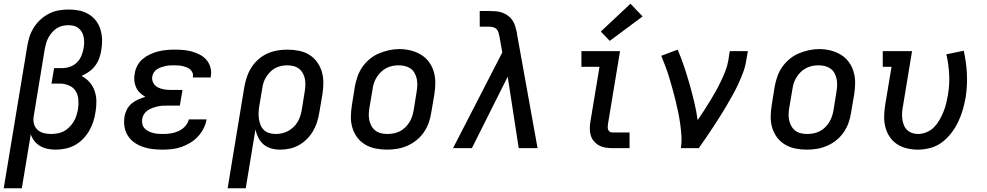

<svg xmlns="http://www.w3.org/2000/svg" viewBox="-20 -794 5290 1029"><path d="M0 215 126 -546Q130 -572 138.5 -598Q147 -624 162 -647.5Q177 -671 198 -690Q219 -709 244 -721.5Q269 -734 295.5 -738.5Q322 -743 348 -743Q377 -743 404 -737.5Q431 -732 454 -718.5Q477 -705 493.5 -684Q510 -663 518 -637Q526 -611 527 -583Q528 -555 523 -526Q520 -505 512.5 -483.5Q505 -462 491 -443Q477 -424 457.5 -410Q438 -396 417 -387Q442 -374 460 -353.5Q478 -333 487 -307Q496 -281 496.5 -252Q497 -223 492 -194Q488 -168 480 -142.5Q472 -117 458 -93Q444 -69 424.5 -49Q405 -29 381 -16Q357 -3 330.5 2.5Q304 8 278 8Q256 8 234.5 3.5Q213 -1 195 -11.5Q177 -22 164 -38.5Q151 -55 145 -75L97 215ZM253 -76Q270 -76 288 -79Q306 -82 322 -90.5Q338 -99 351.5 -112.5Q365 -126 374.5 -141.5Q384 -157 389.5 -174.5Q395 -192 398 -209Q402 -234 400 -260Q398 -286 385.5 -306Q373 -326 349.5 -336Q326 -346 301 -346H256L270 -429H315Q335 -429 356 -436.5Q377 -444 392.5 -459.5Q408 -475 416.5 -495.5Q425 -516 428 -536Q431 -551 431 -566Q431 -581 428.5 -595Q426 -609 419 -621.5Q412 -634 401 -643Q390 -652 376 -655.5Q362 -659 347 -659Q331 -659 315 -655.5Q299 -652 285 -643Q271 -634 259.5 -621Q248 -608 240 -593.5Q232 -579 227.5 -563.5Q223 -548 220 -532L161 -173Q157 -152 161.5 -132.5Q166 -113 180 -99.5Q194 -86 213.5 -81Q233 -76 253 -76Z M853 8Q826 8 799 5Q772 2 747 -6.5Q722 -15 701 -29.5Q680 -44 666 -65.5Q652 -87 647.5 -113.5Q643 -140 647 -167Q650 -187 659.5 -206Q669 -225 685 -238.5Q701 -252 720 -260.5Q739 -269 759 -275Q743 -284 730 -296.5Q717 -309 709.5 -325.5Q702 -342 700 -361Q698 -380 702 -399Q705 -421 716 -442Q727 -463 745 -478Q763 -493 784.5 -503Q806 -513 828 -518.5Q850 -524 872 -526Q894 -528 916 -528Q940 -528 963.5 -526Q987 -524 1009.5 -517.5Q1032 -511 1052 -500.5Q1072 -490 1086.5 -473Q1101 -456 1107.5 -433.5Q1114 -411 1110 -387Q1110 -385 1109.5 -383Q1109 -381 1109 -379H1013Q1013 -380 1013.5 -381Q1014 -382 1014 -383Q1016 -394 1011.5 -404.5Q1007 -415 999 -422Q991 -429 981 -433Q971 -437 960.5 -439.5Q950 -442 938.5 -443Q927 -444 916 -444Q904 -444 892 -443.5Q880 -443 868.5 -440.5Q857 -438 845 -434Q833 -430 822.5 -423.5Q812 -417 805 -406.5Q798 -396 796 -384Q793 -366 801.5 -350Q810 -334 825.5 -326Q841 -318 859 -315Q877 -312 895 -312H958L944 -228H882Q868 -228 854 -227.5Q840 -227 826.5 -224Q813 -221 799 -216Q785 -211 772.5 -203Q760 -195 752 -182.5Q744 -170 742 -156Q740 -143 743 -129.5Q746 -116 754.5 -106.5Q763 -97 775 -91Q787 -85 799.5 -81.5Q812 -78 825.5 -77Q839 -76 853 -76Q874 -76 895 -79Q916 -82 936 -91Q956 -100 971.5 -116.5Q987 -133 992 -154H1087Q1083 -129 1071 -105.5Q1059 -82 1041 -62.5Q1023 -43 1000 -29Q977 -15 952.5 -6.5Q928 2 903 5Q878 8 853 8Z M1200 215 1290 -331Q1295 -358 1304 -384Q1313 -410 1328.5 -434Q1344 -458 1366 -477Q1388 -496 1414 -507.5Q1440 -519 1467 -523.5Q1494 -528 1521 -528Q1551 -528 1581.5 -522Q1612 -516 1636.5 -501Q1661 -486 1678.5 -462.5Q1696 -439 1704.5 -410.5Q1713 -382 1713 -351Q1713 -320 1708 -289L1691 -189Q1687 -164 1679 -139Q1671 -114 1657.5 -91Q1644 -68 1624.5 -48.5Q1605 -29 1581.5 -16Q1558 -3 1532.5 2.5Q1507 8 1482 8Q1457 8 1433.5 1.5Q1410 -5 1392.5 -20Q1375 -35 1364.5 -56Q1354 -77 1349 -100L1297 215ZM1457 -76Q1474 -76 1490.5 -79.5Q1507 -83 1522.5 -91Q1538 -99 1551.5 -111.5Q1565 -124 1574 -139Q1583 -154 1588.5 -170Q1594 -186 1597 -203L1613 -303Q1616 -320 1616.5 -337.5Q1617 -355 1614 -371Q1611 -387 1603 -401.5Q1595 -416 1582 -426Q1569 -436 1552.5 -440Q1536 -444 1519 -444Q1503 -444 1486.5 -440.5Q1470 -437 1455 -429Q1440 -421 1427.5 -408Q1415 -395 1406 -380.5Q1397 -366 1392 -350Q1387 -334 1385 -317L1370 -228Q1367 -210 1366 -192.5Q1365 -175 1367.5 -158Q1370 -141 1376 -125Q1382 -109 1394 -97.5Q1406 -86 1422.5 -81Q1439 -76 1457 -76Z M2054 8Q2023 8 1993 2Q1963 -4 1937.5 -19Q1912 -34 1894.5 -57.5Q1877 -81 1868.5 -109.5Q1860 -138 1860.5 -169Q1861 -200 1866 -231L1882 -331Q1887 -358 1896.5 -385Q1906 -412 1922.5 -435.5Q1939 -459 1962 -478Q1985 -497 2011.5 -508Q2038 -519 2065.5 -525Q2093 -531 2120 -531Q2152 -531 2181.5 -523.5Q2211 -516 2236 -501Q2261 -486 2278.5 -462.5Q2296 -439 2304.5 -410.5Q2313 -382 2313 -351Q2313 -320 2308 -289L2291 -189Q2287 -162 2277.5 -135.5Q2268 -109 2251.5 -85Q2235 -61 2212 -42.5Q2189 -24 2162.5 -12.5Q2136 -1 2108.5 3.5Q2081 8 2054 8ZM2055 -76Q2072 -76 2089 -79Q2106 -82 2122 -90Q2138 -98 2151 -110.5Q2164 -123 2173.5 -138Q2183 -153 2188.5 -169.5Q2194 -186 2197 -203L2213 -303Q2216 -320 2216.5 -337.5Q2217 -355 2213.5 -371.5Q2210 -388 2202 -402.5Q2194 -417 2180.5 -426.5Q2167 -436 2150.5 -440Q2134 -444 2116 -444Q2099 -444 2082.5 -440.5Q2066 -437 2050.5 -429Q2035 -421 2022 -408.5Q2009 -396 1999.5 -381Q1990 -366 1984.5 -350Q1979 -334 1977 -317L1960 -217Q1957 -200 1956.5 -182.5Q1956 -165 1959.5 -149Q1963 -133 1971 -118.5Q1979 -104 1992 -94Q2005 -84 2021.5 -80Q2038 -76 2055 -76Q2055 -76 2055 -76Q2055 -76 2055 -76Z M2408 0 2672 -513 2657 -597Q2655 -608 2652 -618.5Q2649 -629 2642 -637Q2635 -645 2624 -648Q2613 -651 2601 -651H2551V-723V-735H2601Q2620 -735 2638 -733.5Q2656 -732 2672.5 -726Q2689 -720 2703 -709.5Q2717 -699 2726.5 -685Q2736 -671 2741 -654.5Q2746 -638 2750 -620Q2750 -618 2750.5 -616Q2751 -614 2751 -611L2861 0H2760L2701 -383L2509 0Z M3261 0Q3243 0 3224.5 -3Q3206 -6 3190.5 -14.5Q3175 -23 3163.5 -36.5Q3152 -50 3146.5 -67Q3141 -84 3141 -103Q3141 -122 3144 -141L3193 -436H3096V-520H3303L3238 -127Q3237 -120 3237 -112.5Q3237 -105 3239.5 -98.5Q3242 -92 3248 -88Q3254 -84 3261 -84H3354V0ZM3248 -575 3200 -625 3359 -774 3424 -706Z M3629 0Q3634 -33 3632 -65.5Q3630 -98 3625.5 -130Q3621 -162 3614.5 -193.5Q3608 -225 3600.5 -255.5Q3593 -286 3584.5 -316.5Q3576 -347 3567 -377Q3558 -407 3547 -436.5Q3536 -466 3524 -495L3612 -528Q3631 -483 3646.5 -437Q3662 -391 3675.5 -343.5Q3689 -296 3700.5 -248Q3712 -200 3719 -150Q3736 -175 3752.5 -200.5Q3769 -226 3785 -252Q3801 -278 3815.5 -304Q3830 -330 3843 -357Q3856 -384 3867 -412Q3878 -440 3883 -468L3891 -520H3988L3979 -468Q3974 -436 3962.5 -405.5Q3951 -375 3937 -344.5Q3923 -314 3906.5 -284.5Q3890 -255 3873 -226Q3856 -197 3838 -168.5Q3820 -140 3801.5 -112Q3783 -84 3764 -56Q3745 -28 3725 0Z M4304 8Q4273 8 4243 2Q4213 -4 4187.5 -19Q4162 -34 4144.5 -57.5Q4127 -81 4118.5 -109.5Q4110 -138 4110.5 -169Q4111 -200 4116 -231L4132 -331Q4137 -358 4146.5 -385Q4156 -412 4172.5 -435.5Q4189 -459 4212 -478Q4235 -497 4261.5 -508Q4288 -519 4315.5 -525Q4343 -531 4370 -531Q4402 -531 4431.5 -523.5Q4461 -516 4486 -501Q4511 -486 4528.5 -462.5Q4546 -439 4554.5 -410.5Q4563 -382 4563 -351Q4563 -320 4558 -289L4541 -189Q4537 -162 4527.5 -135.5Q4518 -109 4501.5 -85Q4485 -61 4462 -42.5Q4439 -24 4412.5 -12.5Q4386 -1 4358.5 3.5Q4331 8 4304 8ZM4305 -76Q4322 -76 4339 -79Q4356 -82 4372 -90Q4388 -98 4401 -110.5Q4414 -123 4423.5 -138Q4433 -153 4438.5 -169.5Q4444 -186 4447 -203L4463 -303Q4466 -320 4466.5 -337.5Q4467 -355 4463.5 -371.5Q4460 -388 4452 -402.5Q4444 -417 4430.5 -426.5Q4417 -436 4400.5 -440Q4384 -444 4366 -444Q4349 -444 4332.5 -440.5Q4316 -437 4300.5 -429Q4285 -421 4272 -408.5Q4259 -396 4249.5 -381Q4240 -366 4234.5 -350Q4229 -334 4227 -317L4210 -217Q4207 -200 4206.5 -182.5Q4206 -165 4209.5 -149Q4213 -133 4221 -118.5Q4229 -104 4242 -94Q4255 -84 4271.5 -80Q4288 -76 4305 -76Q4305 -76 4305 -76Q4305 -76 4305 -76Z M4899 8Q4869 8 4840 1Q4811 -6 4787.5 -21.5Q4764 -37 4748 -61Q4732 -85 4725 -112.5Q4718 -140 4718.5 -170.5Q4719 -201 4724 -231L4758 -436H4711V-520H4868L4818 -217Q4815 -201 4814.5 -184Q4814 -167 4816.5 -151.5Q4819 -136 4825 -121.5Q4831 -107 4842.5 -96.5Q4854 -86 4869 -81Q4884 -76 4901 -76Q4923 -76 4946 -85.5Q4969 -95 4986 -112.5Q5003 -130 5015 -151Q5027 -172 5036 -194Q5045 -216 5050.5 -238.5Q5056 -261 5060 -284Q5070 -340 5067 -395Q5064 -450 5052 -503L5145 -522Q5159 -461 5162 -398Q5165 -335 5155 -270Q5149 -237 5139.5 -204.5Q5130 -172 5115 -140.5Q5100 -109 5078 -80.5Q5056 -52 5028 -31Q5000 -10 4966 -1Q4932 8 4899 8Z"/></svg>

Font: Iosevka Etoile Medium Oblique
Style: Regular
Weight: 500
Italic angle: -9°
Designer: Belleve Invis
Foundry: Belleve Invis
Version: Version 15.5.2; ttfautohint (v1.8.4)